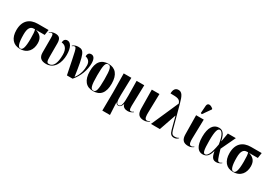

<svg xmlns="http://www.w3.org/2000/svg" viewBox="41 -2003 4831 3415"><g transform="rotate(30 2456.5 -295.0)"><path d="M249 10C408 10 478 -102 478 -232C478 -335 436 -393 331 -426H510L526 -536H308C140 -536 30 -445 30 -249C30 -90 108 10 249 10ZM254 1C205 1 180 -73 180 -246C180 -381 222 -426 289 -426H311C323 -394 327 -336 327 -242C327 -59 300 1 254 1Z M786 10C958 10 1028 -156 1028 -313C1028 -473 974 -544 911 -544C865 -544 840 -514 838 -461C903 -457 966 -413 966 -280C966 -104 918 -15 834 -15C789 -15 780 -41 780 -142V-407C780 -513 739 -543 663 -543C618 -543 581 -528 549 -503L553 -496C573 -511 589 -518 602 -518C624 -518 633 -503 633 -437V-137C633 -39 681 10 786 10Z M1212 0H1329C1433 -117 1486 -274 1486 -403C1486 -493 1457 -544 1400 -544C1365 -544 1331 -525 1331 -460C1382 -449 1433 -414 1433 -330C1433 -246 1423 -152 1343 -43C1279 -491 1252 -543 1137 -543C1086 -543 1050 -527 1022 -501L1028 -494C1048 -511 1063 -516 1074 -516C1114 -516 1115 -474 1212 0Z M1750 10C1899 10 1976 -81 1976 -270C1976 -457 1892 -549 1753 -549C1604 -549 1527 -457 1527 -270C1527 -82 1611 10 1750 10ZM1752 0C1697 0 1678 -59 1678 -270C1678 -481 1696 -539 1751 -539C1808 -539 1826 -481 1826 -270C1826 -59 1808 0 1752 0Z M2070 227H2227L2214 -27H2216C2229 0 2247 10 2273 10C2313 10 2338 -32 2348 -70H2349C2359 -8 2414 10 2461 10C2510 10 2541 -6 2573 -30L2568 -37C2550 -24 2532 -15 2518 -15C2499 -15 2478 -20 2480 -106L2491 -536H2334L2338 -235C2340 -70 2325 0 2273 0C2228 0 2214 -40 2217 -180L2226 -536H2069L2074 -157Z M2796 10C2850 10 2883 -13 2903 -30L2898 -37C2878 -24 2863 -15 2842 -15C2794 -15 2793 -90 2794 -150L2803 -536H2646L2651 -149C2652 -38 2695 10 2796 10Z M2938 0H3121L3240 -344H3243L3309 -93C3330 -14 3361 10 3416 10C3448 10 3480 -8 3499 -30L3495 -37C3479 -26 3455 -14 3419 -14C3375 -14 3351 -29 3332 -96L3203 -571C3164 -715 3133 -770 3061 -770C2994 -770 2968 -715 2968 -644C3117 -644 3160 -637 3185 -561Z M3634 -602 3748 -765V-777C3694 -828 3626 -836 3620 -764L3609 -612ZM3706 10C3760 10 3793 -13 3813 -30L3808 -37C3788 -24 3773 -15 3752 -15C3704 -15 3703 -90 3704 -150L3713 -536H3556L3561 -149C3562 -38 3605 10 3706 10Z M3999 10C4090 10 4130 -50 4155 -143H4159C4181 -16 4220 10 4281 10C4321 10 4356 -5 4387 -30L4382 -37C4363 -25 4346 -15 4330 -15C4297 -15 4283 -52 4230 -236L4372 -536H4208L4177 -359H4174C4143 -519 4084 -548 4023 -548C3912 -548 3842 -454 3842 -257C3842 -65 3911 10 3999 10ZM4040 -13C4002 -13 3985 -56 3985 -264C3985 -463 4012 -523 4054 -523C4093 -523 4139 -467 4166 -288C4131 -79 4085 -13 4040 -13Z M4626 10C4785 10 4855 -102 4855 -232C4855 -335 4813 -393 4708 -426H4887L4903 -536H4685C4517 -536 4407 -445 4407 -249C4407 -90 4485 10 4626 10ZM4631 1C4582 1 4557 -73 4557 -246C4557 -381 4599 -426 4666 -426H4688C4700 -394 4704 -336 4704 -242C4704 -59 4677 1 4631 1Z"/></g></svg>

Font: Noto Serif Display ExtraCondensed ExtraBold
Style: Regular
Weight: 800
Width: 2
Designer: Monotype Design Team
Foundry: Monotype Imaging Inc.
Version: Version 2.009